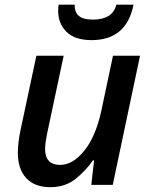

<svg xmlns="http://www.w3.org/2000/svg" viewBox="-20 -774 630 804"><path d="M190.9 9.8Q125 9.8 89.8 -28.3Q54.7 -66.4 54.7 -134.8Q54.7 -154.8 57.6 -179Q60.5 -203.1 65.9 -229L132.3 -540.5H246.6L176.8 -212.4Q168.9 -172.9 168.9 -149.9Q168.9 -83.5 232.4 -83.5Q284.7 -83.5 332.8 -142.8Q380.9 -202.1 404.3 -310.1L453.1 -540.5H566.4L452.1 0H362.3L374 -102.5H369.1Q339.4 -59.1 296.1 -24.7Q252.9 9.8 190.9 9.8ZM363.3 -606Q293 -606 258.3 -640.9Q223.6 -675.8 223.6 -727.5Q223.6 -743.2 225.6 -754.4H292.5Q292 -723.6 309.8 -707.8Q327.6 -691.9 369.6 -691.9Q451.2 -691.9 467.3 -754.4H539.1Q509.8 -606 363.3 -606Z"/></svg>

Font: Open Sans SemiBold
Style: Italic
Weight: 600
Italic angle: -12°
Designer: Monotype Design Team
Foundry: Monotype Imaging Inc.
Version: Version 3.003; ttfautohint (v1.8.4)